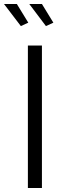

<svg xmlns="http://www.w3.org/2000/svg" viewBox="-50 -937 318 957"><path d="M89 0V-710H159V0ZM96 -917H159L216 -824L179 -807ZM-30 -917H34L91 -824L54 -807Z"/></svg>

Font: Raleway Thin
Style: Regular
Weight: 400
Version: Version 4.026